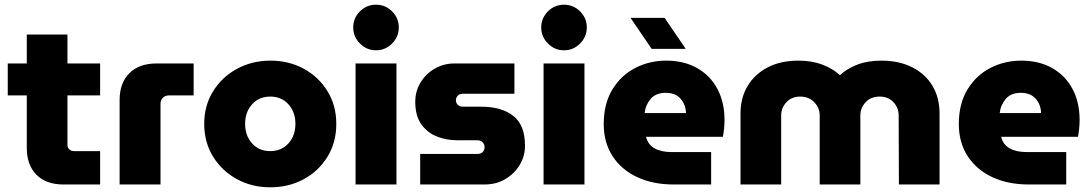

<svg xmlns="http://www.w3.org/2000/svg" viewBox="-20 -785 4645 817"><path d="M250 0Q176 0 135 -41.5Q94 -83 94 -155V-379H13V-515H94V-638H267V-515H406V-379H267V-168Q267 -157 275 -149.5Q283 -142 294 -142H406V0Z M489 0V-360Q489 -432 530.5 -473.5Q572 -515 646 -515H804V-379H699Q683 -379 673 -369Q663 -359 663 -343V0Z M1130 12Q1052 12 988.5 -22.5Q925 -57 887 -118Q849 -179 849 -258Q849 -336 887 -397Q925 -458 989 -492.5Q1053 -527 1131 -527Q1209 -527 1272.5 -492.5Q1336 -458 1373.5 -397Q1411 -336 1411 -258Q1411 -179 1373.5 -118Q1336 -57 1272.5 -22.5Q1209 12 1130 12ZM1130 -142Q1178 -142 1207.5 -175Q1237 -208 1237 -258Q1237 -308 1207.5 -341Q1178 -374 1130 -374Q1082 -374 1052.5 -341Q1023 -308 1023 -258Q1023 -208 1052.5 -175Q1082 -142 1130 -142Z M1493 0V-515H1667V0ZM1580 -571Q1540 -571 1511.5 -600Q1483 -629 1483 -668Q1483 -708 1511.5 -736.5Q1540 -765 1580 -765Q1620 -765 1648.5 -736.5Q1677 -708 1677 -668Q1677 -629 1648.5 -600Q1620 -571 1580 -571Z M1768 0V-130H2012Q2026 -130 2034 -138Q2042 -146 2042 -159Q2042 -170 2034 -179Q2026 -188 2012 -188H1928Q1878 -188 1837 -205Q1796 -222 1771.5 -258Q1747 -294 1747 -352Q1747 -397 1769.5 -434Q1792 -471 1830 -493Q1868 -515 1914 -515H2169V-386H1948Q1936 -386 1928 -378Q1920 -370 1920 -358Q1920 -347 1928 -339Q1936 -331 1948 -331H2028Q2114 -331 2164 -292Q2214 -253 2214 -165Q2214 -120 2191 -82.5Q2168 -45 2129.5 -22.5Q2091 0 2043 0Z M2293 0V-515H2467V0ZM2380 -571Q2340 -571 2311.5 -600Q2283 -629 2283 -668Q2283 -708 2311.5 -736.5Q2340 -765 2380 -765Q2420 -765 2448.5 -736.5Q2477 -708 2477 -668Q2477 -629 2448.5 -600Q2420 -571 2380 -571Z M2846 0Q2759 0 2692 -31Q2625 -62 2587 -120Q2549 -178 2549 -257Q2549 -344 2586 -404.5Q2623 -465 2683.5 -496Q2744 -527 2815 -527Q2890 -527 2946 -495.5Q3002 -464 3032.5 -407Q3063 -350 3063 -274Q3063 -258 3061 -237.5Q3059 -217 3056 -203H2729Q2737 -170 2765 -154Q2793 -138 2836 -138H3006V0ZM2723 -304H2899Q2898 -340 2876 -365Q2854 -390 2813 -390Q2771 -390 2749 -364.5Q2727 -339 2723 -304ZM2753 -577 2663 -709H2808L2898 -577Z M3131 0V-302Q3131 -369 3161.5 -419.5Q3192 -470 3247 -498.5Q3302 -527 3378 -527Q3435 -527 3479.5 -510Q3524 -493 3553 -466H3555Q3584 -493 3628 -510Q3672 -527 3730 -527Q3806 -527 3862 -498.5Q3918 -470 3948 -419.5Q3978 -369 3978 -302V0H3805L3804 -294Q3804 -326 3782 -350Q3760 -374 3723 -374Q3686 -374 3663.5 -350Q3641 -326 3641 -294V0H3468V-294Q3468 -326 3445 -350Q3422 -374 3385 -374Q3349 -374 3326.5 -350Q3304 -326 3304 -294V0Z M4357 0Q4270 0 4203 -31Q4136 -62 4098 -120Q4060 -178 4060 -257Q4060 -344 4097 -404.5Q4134 -465 4194.5 -496Q4255 -527 4326 -527Q4401 -527 4457 -495.5Q4513 -464 4543.5 -407Q4574 -350 4574 -274Q4574 -258 4572 -237.5Q4570 -217 4567 -203H4240Q4248 -170 4276 -154Q4304 -138 4347 -138H4517V0ZM4234 -304H4410Q4409 -340 4387 -365Q4365 -390 4324 -390Q4282 -390 4260 -364.5Q4238 -339 4234 -304Z"/></svg>

Font: MuseoModerno ExtraBold
Style: Regular
Weight: 800
Designer: Pablo Cosgaya, Héctor Gatti, Marcela Romero, and the Authors of The MuseoModerno Project.
Foundry: Omnibus-Type Team
Version: Version 1.001